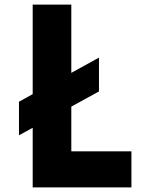

<svg xmlns="http://www.w3.org/2000/svg" viewBox="-20 -820 640 840"><path d="M63 -228V-375L413 -568V-420ZM123 0V-800H292V-158H555V0Z"/></svg>

Font: Martian Mono Condensed
Style: Bold
Weight: 700
Width: 3
Designer: Roman Shamin
Foundry: Evil Martians
Version: Version 1.000